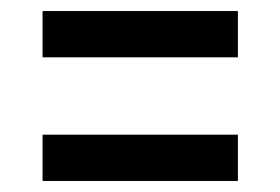

<svg xmlns="http://www.w3.org/2000/svg" viewBox="-20 -481 505 346"><path d="M56.7 -461.1H408.7V-377.7H56.7ZM56.7 -238.3H408.7V-154.9H56.7Z"/></svg>

Font: Lineal Thin
Style: Regular
Weight: 200
Designer: Created by Frank Adebiaye with contributions from Anton Moglia & Ariel Martín Pérez
Created by Frank ADEBIAYE with FontF
Foundry: Velvetyne Type Foundry
Version: Version 2.000;Glyphs 3.2 (3227)